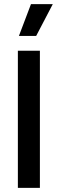

<svg xmlns="http://www.w3.org/2000/svg" viewBox="-20 -904 278 924"><path d="M66 0V-660H172V0ZM154 -731H71L129 -884H234Z"/></svg>

Font: Bricolage Grotesque 10pt Condensed Medium
Style: Regular
Weight: 500
Width: 3
Designer: Mathieu Triay
Foundry: Atelier Triay
Version: Version 1.000; ttfautohint (v1.8.4.7-5d5b);gftools[0.9.32]